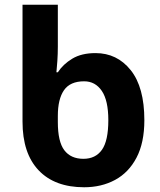

<svg xmlns="http://www.w3.org/2000/svg" viewBox="-20 -780 674 810"><path d="M335 10Q211 10 143 -61.5Q75 -133 75 -267V-760H224V-583Q224 -553 222 -523.5Q220 -494 218 -475H224Q246 -509 285 -532.5Q324 -556 383 -556Q474 -556 531.5 -484Q589 -412 589 -273Q589 -178 556 -115Q523 -52 465.5 -21Q408 10 335 10ZM332 -110Q383 -110 410 -148Q437 -186 437 -273Q437 -356 409.5 -396.5Q382 -437 335 -437Q276 -437 250 -399.5Q224 -362 224 -291V-265Q224 -182 251.5 -146Q279 -110 332 -110Z"/></svg>

Font: Noto Sans
Style: Bold
Weight: 700
Designer: Monotype Design Team
Foundry: Monotype Imaging Inc.
Version: Version 2.000;GOOG;noto-source:20170915:90ef993387c0; ttfaut